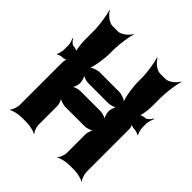

<svg xmlns="http://www.w3.org/2000/svg" viewBox="-207 -872 1034 1034"><g transform="rotate(45 309.5 -355.5)"><path d="M563 -531V-593C563 -638 573 -708 582 -733L581 -737C569 -713 534 -685 511 -685H467C444 -685 410 -713 398 -737L396 -733C405 -709 416 -641 416 -597V-573C416 -529 427 -456 440 -434L442 -436C432 -449 400 -460 381 -460H235C216 -460 185 -449 175 -436L177 -434C190 -456 201 -529 201 -573V-597C201 -641 211 -709 220 -733L219 -737C207 -713 172 -685 149 -685H105C82 -685 47 -713 35 -737L34 -733C43 -708 54 -638 54 -593V-526C54 -501 59 -458 66 -445L69 -448C63 -455 45 -460 35 -460C25 -460 9 -476 3 -490L1 -484C6 -476 12 -455 12 -442V-410C12 -396 6 -375 1 -367L3 -365C9 -370 25 -375 35 -375C45 -375 63 -380 69 -387L66 -390C59 -385 54 -367 54 -358V-31C54 -13 43 15 34 25L35 26C47 18 82 9 105 9H149C172 9 207 18 219 26L220 25C211 16 201 -10 201 -27V-170C201 -187 190 -215 177 -223L175 -221C185 -208 216 -197 235 -197H381C400 -197 432 -208 442 -221L440 -223C427 -215 416 -187 416 -170V-27C416 -10 405 16 396 25L398 26C410 18 444 9 467 9H511C534 9 569 18 581 26L582 25C573 15 563 -13 563 -31V-357C563 -367 557 -386 550 -391L547 -388C553 -381 573 -375 584 -375C594 -375 611 -369 617 -364L619 -366C614 -374 607 -398 607 -413V-441C607 -455 614 -478 619 -486L617 -492C611 -478 594 -460 584 -460C573 -460 553 -454 547 -447L550 -444C557 -457 563 -505 563 -531ZM201 -345C201 -362 191 -390 180 -399L177 -396C186 -385 214 -375 231 -375H385C402 -375 431 -385 440 -396L437 -399C426 -390 416 -362 416 -345C416 -328 426 -300 437 -291L440 -294C431 -305 402 -315 385 -315H231C214 -315 186 -305 177 -294L180 -291C191 -300 201 -328 201 -345Z"/></g></svg>

Font: Asimov
Style: EdgeExtreme
Weight: 500
Designer: Google
Version: Version 2.000980: 2014